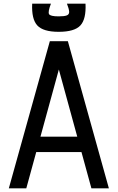

<svg xmlns="http://www.w3.org/2000/svg" viewBox="-20 -1024 640 1044"><path d="M28 0 251 -800H349L572 0H477L300 -646L123 0ZM130 -197 152 -281H448L470 -197ZM299 -851Q215 -851 183 -885.5Q151 -920 155 -1004H257Q240 -960 246.5 -947.5Q253 -935 299 -935Q331 -935 344 -940.5Q357 -946 356 -961Q355 -976 344 -1004H445Q449 -920 417 -885.5Q385 -851 299 -851Z"/></svg>

Font: Victor Mono SemiBold
Style: Regular
Weight: 600
Monospace: yes
Designer: Rune Bjørnerås
Version: Version 1.561;gftools[0.9.30]